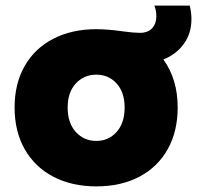

<svg xmlns="http://www.w3.org/2000/svg" viewBox="-20 -655 702 684"><path d="M32 -272Q32 -357 68 -420Q104 -483 170 -517Q236 -551 323 -551Q364 -551 420 -543Q457 -538 478 -538Q507 -538 522 -554.5Q537 -571 537 -597Q537 -617 530 -635H656Q662 -610 662 -587Q662 -537 635.5 -499.5Q609 -462 562 -443Q613 -373 613 -272Q613 -187 577.5 -123.5Q542 -60 476.5 -25.5Q411 9 323 9Q236 9 170 -25.5Q104 -60 68 -123.5Q32 -187 32 -272ZM424 -272Q424 -326 395.5 -357.5Q367 -389 323 -389Q279 -389 250 -357.5Q221 -326 221 -272Q221 -217 250 -185Q279 -153 323 -153Q367 -153 395.5 -185Q424 -217 424 -272Z"/></svg>

Font: Chess Sans ExtraBold
Style: Regular
Weight: 800
Designer: Wolf Bōese
Foundry: Wolf Bōese
Version: Version 7.223